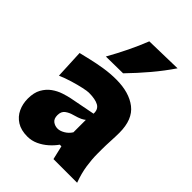

<svg xmlns="http://www.w3.org/2000/svg" viewBox="-260 -1001 1126 1126"><g transform="rotate(45 303.0 -438.0)"><path d="M186 15.1Q133.8 15.1 99.1 -6.8Q64.5 -28.8 47.6 -65.2Q30.8 -101.6 30.8 -144.5Q30.8 -194.3 49.1 -226.8Q67.4 -259.3 95.2 -279.1Q123 -298.8 153.3 -308.8Q183.6 -318.8 207.5 -323.7L366.2 -354.5Q368.2 -392.1 340.8 -407.2Q313.5 -422.4 259.8 -422.4Q246.1 -422.4 213.4 -415.3Q180.7 -408.2 140.4 -396Q100.1 -383.8 64.9 -368.7L56.6 -548.3Q85.4 -555.2 127.7 -565.2Q169.9 -575.2 219.2 -583Q268.6 -590.8 318.4 -590.8Q426.3 -590.8 489.5 -541.7Q552.7 -492.7 552.7 -382.3Q552.7 -354 550.5 -313.5Q548.3 -272.9 548.3 -242.7V-204.6Q548.3 -159.2 555.9 -107.9Q563.5 -56.6 584.5 0H388.2L368.2 -85.9H354.5Q336.9 -60.5 310.8 -37.4Q284.7 -14.2 252.9 0.5Q221.2 15.1 186 15.1ZM279.3 -143.1Q298.3 -143.1 321.5 -156.5Q344.7 -169.9 359.9 -193.8V-296.9Q350.6 -289.1 336.2 -282Q321.8 -274.9 285.6 -264.6Q261.7 -258.3 241.9 -243.9Q222.2 -229.5 222.2 -198.7Q222.2 -168.9 239.5 -156Q256.8 -143.1 279.3 -143.1ZM180.2 -642.6Q214.4 -703.6 243.9 -764.2Q273.4 -824.7 297.4 -885.7L526.4 -891.1Q483.4 -827.6 431.2 -765.6Q378.9 -703.6 321.3 -644.5Z"/></g></svg>

Font: Pinar-DS1-FD ExtraBold
Style: Regular
Weight: 800
Designer: Amin Abedi
Version: Version 2.000